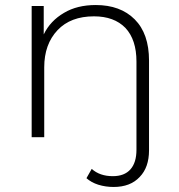

<svg xmlns="http://www.w3.org/2000/svg" viewBox="-20 -546 713 764"><path d="M361 -526Q459 -526 516 -469Q573 -412 573 -305V52Q573 120 536 158Q499 198 432 198Q400 198 371 189Q343 180 324 163L345 126Q377 155 429 155Q475 155 499 128Q523 101 523 50V-301Q523 -388 479 -435Q434 -481 354 -481Q261 -481 209 -426Q156 -370 156 -278V0H106V-522H154V-409Q180 -463 235 -495Q287 -526 361 -526Z"/></svg>

Font: Montserrat Light Alt1
Style: Light
Weight: 500
Designer: Differentunic
Foundry: Julieta Ulanovsky
Version: 0.1